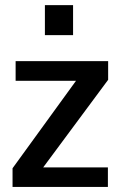

<svg xmlns="http://www.w3.org/2000/svg" viewBox="-20 -742 469 762"><path d="M29.8 0V-74.2L281.7 -421.4H42V-499.5H409.2V-425.3L151.4 -77.6H408.2V0ZM158.2 -602.5V-721.7H270V-602.5Z"/></svg>

Font: Pontano Sans
Style: Bold
Weight: 700
Designer: Vernon Adams
Foundry: Vernon Adams
Version: Version 2.001